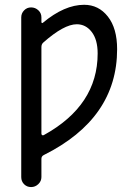

<svg xmlns="http://www.w3.org/2000/svg" viewBox="-20 -550 540 790"><path d="M150.4 -356.4V0Q150.4 3.9 153.3 5.9Q156.2 7.8 160.2 5.9Q381.8 -116.2 381.8 -330.1Q381.8 -386.7 357.4 -418.5Q333 -450.2 295.9 -450.2Q243.2 -450.2 158.2 -375Q150.4 -368.2 150.4 -356.4ZM67.4 178.7V-478.5Q67.4 -495.1 79.1 -507.3Q90.8 -519.5 107.9 -519.5Q125 -519.5 137.7 -507.8Q150.4 -496.1 150.4 -478.5V-459Q150.4 -457 152.3 -455.6Q154.3 -454.1 156.2 -456.1Q245.1 -530.3 326.2 -530.3Q385.7 -530.3 423.8 -481.9Q461.9 -433.6 461.9 -347.7Q461.9 -62.5 160.2 87.9Q150.4 92.8 150.4 103.5V178.7Q150.4 195.3 137.7 207.5Q125 219.7 107.9 219.7Q90.8 219.7 79.1 208Q67.4 196.3 67.4 178.7Z"/></svg>

Font: Rounded-X Mgen+ 1mn regular
Style: Regular
Weight: 400
Designer: [Source Han Sans]
Ryoko NISHIZUKA  (kana & ideographs); Paul D. Hunt (Latin, Greek & Cyrillic); Wenlong ZHANG  (bopomofo
Version: Version 1.059.20150602